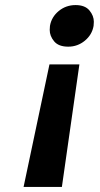

<svg xmlns="http://www.w3.org/2000/svg" viewBox="-20 -589 394 757"><path d="M278 -569Q315 -569 332.5 -548Q350 -527 350 -503Q350 -495 349 -487Q343 -452 314.5 -428.5Q286 -405 249 -405Q211 -405 193.5 -426Q176 -447 176 -471Q176 -479 177 -487Q183 -522 211.5 -545.5Q240 -569 278 -569ZM175 -335H293L224 148H73Z"/></svg>

Font: Fz Poppins SemBd
Style: Italic
Weight: 600
Italic angle: -10°
Designer: Ninad Kale (Devanagari), Jonny Pinhorn (Latin)
Foundry: Indian Type Foundry
Version: Vit hóa bi Vntype.Com & FontZin.Com